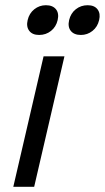

<svg xmlns="http://www.w3.org/2000/svg" viewBox="-20 -716 402 736"><path d="M86 -639Q92 -665 111.5 -680.5Q131 -696 156 -696Q182 -696 194.5 -680.5Q207 -665 201 -639Q195 -613 175.5 -597.5Q156 -582 130 -582Q104 -582 92 -598Q80 -614 86 -639ZM290 -582Q264 -582 251.5 -597.5Q239 -613 245 -639Q251 -665 270.5 -680.5Q290 -696 316 -696Q342 -696 354 -680Q366 -664 360 -639Q354 -613 334.5 -597.5Q315 -582 290 -582ZM227 -500 111 0H31L147 -500Z"/></svg>

Font: Elaine Sans
Style: Italic
Weight: 400
Italic angle: -13°
Designer: Wei Huang
Foundry: Wei Huang
Version: Version 2.001;December 24, 2019;FontCreator 12.0.0.2547 64-b